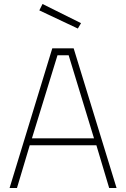

<svg xmlns="http://www.w3.org/2000/svg" viewBox="-20 -942 631 962"><path d="M564 0H527L463 -214H129L65 0H28L242 -700H349ZM451 -249 324 -665H268L140 -249ZM370 -799 177 -890 193 -922 386 -826Z"/></svg>

Font: Storia Sans Thin
Style: Regular
Weight: 100
Designer: Accademia di Belle Arti di Urbino and others
Foundry: Accademia di Belle Arti di Urbino and others.
Version: Version 60.001;May 25, 2020;FontCreator 12.0.0.2522 64-bit